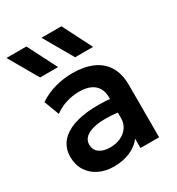

<svg xmlns="http://www.w3.org/2000/svg" viewBox="-184 -878 930 1009"><g transform="rotate(-30 281.0 -373.5)"><path d="M213 15Q162 15 122.5 -4.5Q83 -24 60.5 -59.8Q38 -95.5 38 -144.5Q38 -186.5 59 -219.5Q80 -252.5 123.5 -274.2Q167 -296 234.8 -303.5Q302.5 -311 395.5 -301.5L397.5 -217Q336.5 -226.5 291 -225.5Q245.5 -224.5 215.8 -215Q186 -205.5 171.2 -189Q156.5 -172.5 156.5 -150.5Q156.5 -117.5 180.5 -99.8Q204.5 -82 246 -82Q281.5 -82 309.8 -95Q338 -108 354.5 -131.8Q371 -155.5 371 -188V-314.5Q371 -346 357.8 -369.2Q344.5 -392.5 317.5 -405.2Q290.5 -418 248 -418Q209 -418 170.8 -406.2Q132.5 -394.5 99 -370L64.5 -461.5Q112 -493 164.5 -506.5Q217 -520 266 -520Q336 -520 387.2 -498Q438.5 -476 466.2 -430.8Q494 -385.5 494 -316V0H381V-57Q356 -22.5 312 -3.8Q268 15 213 15ZM322 -585 220 -762H341L431 -585ZM109.5 -585 7.5 -762H128.5L218.5 -585Z"/></g></svg>

Font: Geologica Cursive Medium
Style: Regular
Weight: 500
Designer: Sindre Bremnes, Frode Helland
Foundry: Monokrom Skriftforlag AS
Version: Version 1.010;gftools[0.9.28]